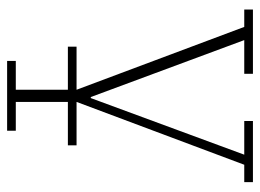

<svg xmlns="http://www.w3.org/2000/svg" viewBox="-118 -430 748 553"><g transform="rotate(90 256.5 -154.0)"><path d="M156 175H239V25H115V0H239L58 -483H8V-508H193V-483H96L260 -41H263L426 -483H329V-508H505V-483H455L274 0H399V25H274V175H357V200H156Z"/></g></svg>

Font: IBM Plex Serif ExtraLight
Style: Regular
Weight: 200
Designer: Mike Abbink, Paul van der Laan, Pieter van Rosmalen
Foundry: Bold Monday
Version: Version 2.5